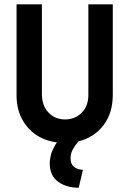

<svg xmlns="http://www.w3.org/2000/svg" viewBox="-20 -645 596 884"><path d="M342.4 219.4Q286.1 219.4 247.6 191.7Q209 163.9 209 106.2Q209 87.5 215.3 64.9Q221.5 42.4 241.7 10.4Q186.8 3.5 145.1 -25Q103.5 -53.5 79.9 -99.7Q56.2 -145.8 56.2 -206.9V-625H172.9V-212.5Q172.9 -159 202.8 -127.1Q232.6 -95.1 279.9 -95.1Q325.7 -95.1 356.2 -126Q386.8 -156.9 386.8 -208.3V-625H499.3V-209Q499.3 -123.6 455.9 -67.7Q412.5 -11.8 341.7 5.6Q325 25 314.9 43.4Q304.9 61.8 304.9 83.3Q304.9 111.1 321.2 123.6Q337.5 136.1 361.8 136.8Z"/></svg>

Font: Afacad SemiBold
Style: Regular
Weight: 600
Designer: Kristian Moeller
Foundry: Dicotype
Version: Version 1.000